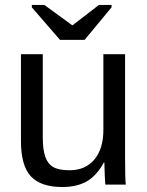

<svg xmlns="http://www.w3.org/2000/svg" viewBox="-20 -748 596 778"><path d="M153.3 -528.3V-193.4Q153.3 -141.1 163.6 -112.3Q173.8 -83.5 196.3 -70.8Q218.8 -58.1 262.2 -58.1Q325.7 -58.1 362.3 -101.6Q398.9 -145 398.9 -222.2V-528.3H486.8V-112.8Q486.8 -20.5 489.7 0H406.7Q406.2 -2.4 405.8 -13.2Q405.3 -23.9 404.5 -37.8Q403.8 -51.8 402.8 -90.3H401.4Q371.1 -35.6 331.3 -12.9Q291.5 9.8 232.4 9.8Q145.5 9.8 105.2 -33.4Q64.9 -76.7 64.9 -176.3V-528.3ZM322.8 -586.4H223.1L108.9 -718.3V-728H159.7L272.9 -645.5H273.9L380.9 -728H432.1V-718.3Z"/></svg>

Font: Arial
Style: Regular
Weight: 400
Designer: Steve Matteson
Foundry: Ascender Corporation
Version: Version 2.00.3